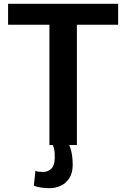

<svg xmlns="http://www.w3.org/2000/svg" viewBox="-20 -763 664 1010"><path d="M240 0V-633H22.5V-743H601.5V-633H384.5V0ZM158 213 166.5 135.5Q173.5 139 183.8 140.2Q194 141.5 205.5 141.5Q233 141.5 250.2 124Q267.5 106.5 268 68.5Q269 37 264 17.5Q259 -2 252 -15L309.5 -17L333 -15Q343.5 -4.5 350 14.8Q356.5 34 359.5 57.5Q362.5 81 362.5 105.5Q362 147.5 344.5 174.5Q327 201.5 299 214.2Q271 227 240 227Q226 227 209 225.2Q192 223.5 178 220.2Q164 217 158 213Z"/></svg>

Font: Merriweather Sans SemiBold
Style: Regular
Weight: 600
Designer: Eben Sorkin
Foundry: Eben Sorkin
Version: Version 2.001